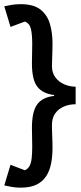

<svg xmlns="http://www.w3.org/2000/svg" viewBox="-25 -726 385 908"><path d="M72.5 161.5Q50.2 161.5 30.2 157.9Q10.2 154.3 -4.7 150.8L24.7 53.3L92.7 79.2Q107.1 72.8 114.5 59.4Q122 46 124.7 22.8Q127.4 -0.4 127.4 -33Q127.4 -57.6 126.7 -77.6Q126 -97.7 126 -121.1Q126 -197.7 150.6 -231.9Q175.2 -266 231 -272.5V-276.5Q176.2 -283.5 151.1 -316.5Q126 -349.5 126 -426Q126 -449.5 126.7 -470.8Q127.4 -492 127.4 -516.5Q127.4 -563.1 121.2 -589.4Q115 -615.6 92.7 -624L24.7 -598.7L-4.7 -696.1Q10.2 -699.7 30.2 -703Q50.2 -706.3 72.5 -706.3Q134.6 -706.3 166.9 -680.4Q199.1 -654.5 211.2 -612.5Q223.3 -570.4 223.3 -520.6Q223.3 -506.6 222.8 -486Q222.2 -465.5 221.5 -445.5Q220.7 -425.4 220.7 -412.3Q220.7 -381.9 237 -360.1Q253.2 -338.4 279 -327.2Q304.7 -316 332.7 -316V-233Q302.3 -233 276.8 -222Q251.3 -211 236 -189.6Q220.7 -168.1 220.7 -135.7Q220.7 -126.1 221 -111.7Q221.2 -97.4 222 -81.4Q222.8 -65.4 223 -50.3Q223.3 -35.2 223.3 -25.2Q223.3 12 217 45.8Q210.7 79.5 194.4 105.6Q178 131.8 148.5 146.7Q119 161.5 72.5 161.5Z"/></svg>

Font: Kreon Light
Style: Regular
Weight: 300
Designer: Julia Petretta
Foundry: Julia Petretta and Eli Heuer
Version: Version 2.002